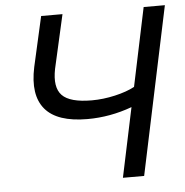

<svg xmlns="http://www.w3.org/2000/svg" viewBox="-51 -760 780 810"><g transform="rotate(-5 338.5 -355.0)"><path d="M586.9 -710H676.8L526.9 0H437L499 -293.9Q406.2 -259.8 310.1 -259.8Q182.1 -259.8 131.1 -320.3Q80.1 -380.9 105 -498L152.8 -710H243.2L191.9 -482.9Q176.3 -405.3 209.5 -371.1Q242.7 -336.9 335 -336.9Q383.3 -336.9 433.6 -348.4Q483.9 -359.9 517.1 -377.9Z"/></g></svg>

Font: Rawline Medium
Style: Italic
Weight: 500
Italic angle: -12°
Designer: Matt McInerney, Pablo Impallari, Rodrigo Fuenzalida
Foundry: Matt McInerney, Pablo Impallari, Rodrigo Fuenzalida
Version: Version 4.020;PS 004.020;hotconv 1.0.88;makeotf.lib2.5.64775